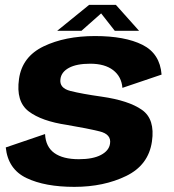

<svg xmlns="http://www.w3.org/2000/svg" viewBox="-20 -742 696 767"><path d="M277 4.5Q394.5 4.5 484 -39Q573.5 -82.5 587 -177Q600 -266 547 -303.2Q494 -340.5 385.5 -356Q307.5 -367 261.8 -378.5Q216 -390 221.5 -426.5Q225 -454.5 255.5 -471Q286 -487.5 340.5 -487.5Q398.5 -487.5 432 -461.8Q465.5 -436 469 -391L625.5 -444Q619 -528 549 -563Q479 -598 359.5 -598Q240 -598 154.2 -556.8Q68.5 -515.5 56 -427Q43 -336.5 94.5 -297.2Q146 -258 247.5 -243Q330 -229 377.8 -217.2Q425.5 -205.5 419.5 -168Q415.5 -140 383.2 -123Q351 -106 295 -106Q231.5 -106 197 -130.8Q162.5 -155.5 160 -206.5L3 -153Q12 -66 85.8 -30.8Q159.5 4.5 277 4.5ZM208.5 -619H305.5L384 -688.5L438.5 -619H535.5L443 -722.5H336Z"/></svg>

Font: Anybody
Style: Bold Italic
Weight: 700
Italic angle: -10°
Designer: Tyler Finck
Foundry: Etcetera Type Company
Version: Version 1.113;gftools[0.9.25]